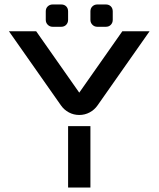

<svg xmlns="http://www.w3.org/2000/svg" viewBox="-20 -840 710 860"><path d="M417 -368Q403 -348 381.5 -336.5Q360 -325 335 -325Q310 -325 288.5 -336.5Q267 -348 253 -368L20 -700H142L335 -425L528 -700H650L417 -368ZM285 -275H385V0H285ZM216 -820H254Q268 -820 276.5 -811.5Q285 -803 285 -789V-751Q285 -738 276.5 -729Q268 -720 254 -720H216Q203 -720 194 -729Q185 -738 185 -751V-789Q185 -803 194 -811.5Q203 -820 216 -820ZM385 -789Q385 -803 394 -811.5Q403 -820 416 -820H454Q468 -820 476.5 -811.5Q485 -803 485 -789V-751Q485 -738 476.5 -729Q468 -720 454 -720H416Q403 -720 394 -729Q385 -738 385 -751Z"/></svg>

Font: Skate blade
Style: Regular
Weight: 400
Italic angle: -7°
Designer: Valerio Brotto (Silverblur_type)
Version: Version 2.001